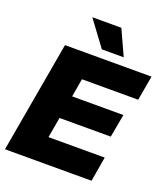

<svg xmlns="http://www.w3.org/2000/svg" viewBox="-163 -1041 1011 1155"><g transform="rotate(20 342.0 -463.0)"><path d="M559 0H5L130 -712H684L656 -554H296L276 -437H604L577 -289H249L226 -158H586ZM487 -764H347L227 -926H413Z"/></g></svg>

Font: Creato Display Black
Style: Italic
Weight: 900
Italic angle: -10°
Version: Version 1.000